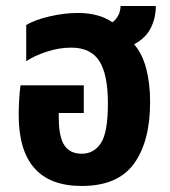

<svg xmlns="http://www.w3.org/2000/svg" viewBox="-20 -604 563 637"><path d="M251 13Q42 13 42 -223Q42 -243 43.5 -271Q45 -299 48 -321H258V-229H175V-214Q175 -150 193.5 -122Q212 -94 251 -94Q292 -94 315 -129.5Q338 -165 338 -261Q338 -357 309.5 -401.5Q281 -446 216 -446Q176 -446 135 -432.5Q94 -419 67 -401V-521Q95 -538 144 -549.5Q193 -561 239 -561Q272 -561 301 -553.5Q330 -546 353 -530Q379 -550 380 -584H497Q497 -545 480.5 -511.5Q464 -478 425 -457Q452 -426 465 -377Q478 -328 478 -265Q478 -135 424.5 -61Q371 13 251 13Z"/></svg>

Font: Noto Sans Thai Cond
Style: Bold
Weight: 700
Width: 3
Designer: Monotype Design Team
Foundry: Monotype Imaging Inc.
Version: Version 2.002; ttfautohint (v1.8.4.7-5d5b)